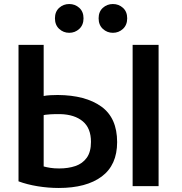

<svg xmlns="http://www.w3.org/2000/svg" viewBox="-20 -919 905 954"><path d="M72 -696V-18Q115 -2 167.5 6.5Q220 15 272 15Q409 15 485.5 -42Q562 -99 562 -213Q562 -333 483.5 -389.5Q405 -446 267 -447Q251 -447 231 -446Q211 -445 197 -442V-696ZM432 -214Q432 -164 411 -135Q390 -106 354.5 -94Q319 -82 274 -82Q249 -82 230 -85Q211 -88 197 -92V-347Q205 -349 213.5 -349.5Q222 -350 230 -351Q242 -352 254.5 -352Q267 -352 280 -352Q351 -350 391.5 -316Q432 -282 432 -214ZM768 6V-696H639V6ZM395 -828Q395 -861 374 -880Q353 -899 324 -899Q295 -899 274 -880Q253 -861 253 -828Q253 -795 274 -775.5Q295 -756 324 -756Q353 -756 374 -775.5Q395 -795 395 -828ZM612 -828Q612 -861 591 -880Q570 -899 541 -899Q512 -899 491 -880Q470 -861 470 -828Q470 -795 491 -775.5Q512 -756 541 -756Q570 -756 591 -775.5Q612 -795 612 -828Z"/></svg>

Font: Repo DemiBold
Style: Regular
Weight: 600
Designer: Stefan Peev
Foundry: Context Ltd
Version: Version 1.502